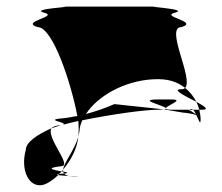

<svg xmlns="http://www.w3.org/2000/svg" viewBox="-20 -779 673 581"><path d="M58 -325C41 -264 68 -208 112 -220C125 -224 140 -234 156 -249C152 -250 149 -251 158 -252C161 -255 164 -257 167 -260C142 -265 114 -270 165 -276C201 -276 118 -363 136 -391C91 -371 58 -348 58 -325ZM94 -697C38 -714 163 -729 112 -741C69 -753 222 -759 165 -759H459C399 -759 554 -753 511 -741C460 -729 585 -714 529 -697C478 -697 567 -540 540 -513C517 -531 489 -542 442 -539C356 -534 276 -489 240 -434C270 -442 299 -452 326 -464L476 -448C472 -448 468 -447 459 -447C419 -447 323 -434 229 -415C225 -406 222 -397 221 -388C221 -380 218 -372 217 -365C218 -372 218 -380 218 -387C218 -394 218 -403 217 -413C200 -409 183 -405 169 -401C194 -409 99 -416 179 -422C191 -424 201 -426 214 -428C197 -520 141 -697 94 -697ZM136 -391C140 -396 151 -400 165 -400C166 -400 166 -401 167 -401C157 -398 146 -394 136 -391ZM156 -249C157 -250 157 -251 158 -252C161 -253 166 -253 174 -254C177 -250 181 -248 190 -246C177 -247 164 -248 156 -249ZM167 -260C167 -260 171 -266 171 -266C171 -266 171 -260 171 -260ZM167 -401H169ZM171 -260C171 -258 173 -256 174 -254H179C188 -256 181 -258 171 -260ZM171 -266C194 -293 213 -328 217 -365C205 -324 174 -288 171 -266ZM190 -246C195 -245 203 -244 213 -244C225 -244 207 -245 190 -246ZM459 -478C393 -478 473 -461 482 -452C487 -461 540 -478 498 -478ZM476 -448 535 -438C541 -438 562 -435 574 -431C582 -415 587 -398 587 -418C587 -428 585 -438 583 -447H564C568 -444 570 -439 573 -433C565 -438 555 -446 551 -446C551 -447 553 -447 553 -447H498C488 -447 483 -448 482 -450C481 -449 479 -448 476 -448ZM482 -452C482 -452 482 -450 482 -450C482 -450 482 -452 482 -452ZM529 -509C497 -509 541 -488 574 -471C566 -487 554 -502 540 -513C537 -510 534 -509 529 -509ZM553 -447C557 -450 561 -450 564 -447ZM574 -471C598 -458 615 -447 592 -447H583C581 -455 578 -463 574 -471ZM578 -430C579 -429 580 -429 581 -428C583 -426 581 -428 578 -430Z"/></svg>

Font: bitstorm
Style: suext
Weight: 400
Version: Version 0.2